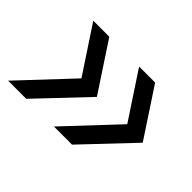

<svg xmlns="http://www.w3.org/2000/svg" viewBox="-83 -625 711 711"><g transform="rotate(45 273.0 -269.0)"><path d="M337 -79 517 -269 392 -459H308L428 -277L242 -79ZM97 -79 277 -269 152 -459H68L188 -277L2 -79Z"/></g></svg>

Font: Plus Jakarta Sans
Style: Italic
Weight: 400
Italic angle: -8°
Designer: Gumpita Rahayu
Foundry: Tokotype
Version: Version 2.071;gftools[0.9.30]